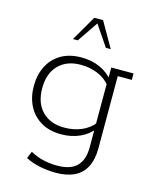

<svg xmlns="http://www.w3.org/2000/svg" viewBox="-118 -690 769 951"><g transform="rotate(15 266.5 -214.5)"><path d="M258 181Q221 181 179.5 173Q138 165 104 147L119 111Q153 130 188 137.5Q223 145 257 145Q325 145 357.5 112.5Q390 80 390 16V-76L401 -85Q376 -50 332.5 -30Q289 -10 237 -10Q175 -10 132 -35.5Q89 -61 66.5 -105.5Q44 -150 44 -207Q44 -264 66.5 -308.5Q89 -353 132 -378.5Q175 -404 237 -404Q289 -404 332.5 -384.5Q376 -365 401 -330L391 -332V-394H505V-361H433V10Q433 66 413.5 104.5Q394 143 355 162Q316 181 258 181ZM242 -46Q291 -46 330.5 -63Q370 -80 394 -111L390 -89V-322L394 -304Q370 -334 330.5 -351Q291 -368 242 -368Q171 -368 129 -325.5Q87 -283 87 -207Q87 -131 129 -88.5Q171 -46 242 -46ZM171 -481 246 -610H291L365 -481H340L268 -587L196 -481Z"/></g></svg>

Font: Rokkitt SemiBold ExtraLight
Style: Regular
Weight: 250
Version: Version 3.103